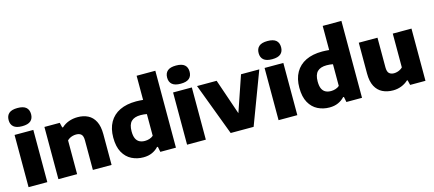

<svg xmlns="http://www.w3.org/2000/svg" viewBox="-57 -1373 4401 1948"><g transform="rotate(-15 2143.0 -399.0)"><path d="M58.5 0V-548.5H255.5V0ZM157 -614Q96 -614 67.5 -638.8Q39 -663.5 39 -709Q39 -755.5 67.5 -780.2Q96 -805 157 -805Q218.5 -805 246.8 -780.2Q275 -755.5 275 -709Q275 -663.5 246.8 -638.8Q218.5 -614 157 -614Z M372 0V-548.5H533L545.5 -496.5H554.5Q586 -526 629.2 -541.8Q672.5 -557.5 722.5 -557.5Q783 -557.5 830 -533.8Q877 -510 903.8 -458Q930.5 -406 930.5 -322.5V0H734V-311Q734 -357 715.2 -374.2Q696.5 -391.5 662 -391.5Q644.5 -391.5 627.5 -387.2Q610.5 -383 595.2 -374.8Q580 -366.5 568.5 -354.5V0Z M1264.5 9.5Q1198 9.5 1142 -18.5Q1086 -46.5 1052.2 -106.8Q1018.5 -167 1018.5 -262.5Q1018.5 -357 1056 -423.2Q1093.5 -489.5 1164.8 -524Q1236 -558.5 1337.5 -558.5Q1357 -558.5 1375.8 -557.2Q1394.5 -556 1410 -554.5V-808H1606.5V0H1442.5L1431.5 -56H1422.5Q1396 -26.5 1356.2 -8.5Q1316.5 9.5 1264.5 9.5ZM1321.5 -147.5Q1345.5 -147.5 1369 -154.8Q1392.5 -162 1410 -177.5V-405.5Q1397 -408.5 1379.8 -410.2Q1362.5 -412 1345 -412Q1279 -412 1246.8 -379.8Q1214.5 -347.5 1214.5 -276.5Q1214.5 -228 1227.8 -200Q1241 -172 1265 -159.8Q1289 -147.5 1321.5 -147.5Z M1723.5 0V-548.5H1920.5V0ZM1822 -614Q1761 -614 1732.5 -638.8Q1704 -663.5 1704 -709Q1704 -755.5 1732.5 -780.2Q1761 -805 1822 -805Q1883.5 -805 1911.8 -780.2Q1940 -755.5 1940 -709Q1940 -663.5 1911.8 -638.8Q1883.5 -614 1822 -614Z M2181.5 0 1975 -548.5H2181L2315 -156.5H2303L2437 -548.5H2629L2422.5 0Z M2684.5 0V-548.5H2881.5V0ZM2783 -614Q2722 -614 2693.5 -638.8Q2665 -663.5 2665 -709Q2665 -755.5 2693.5 -780.2Q2722 -805 2783 -805Q2844.5 -805 2872.8 -780.2Q2901 -755.5 2901 -709Q2901 -663.5 2872.8 -638.8Q2844.5 -614 2783 -614Z M3219 9.5Q3152.5 9.5 3096.5 -18.5Q3040.5 -46.5 3006.8 -106.8Q2973 -167 2973 -262.5Q2973 -357 3010.5 -423.2Q3048 -489.5 3119.2 -524Q3190.5 -558.5 3292 -558.5Q3311.5 -558.5 3330.2 -557.2Q3349 -556 3364.5 -554.5V-808H3561V0H3397L3386 -56H3377Q3350.5 -26.5 3310.8 -8.5Q3271 9.5 3219 9.5ZM3276 -147.5Q3300 -147.5 3323.5 -154.8Q3347 -162 3364.5 -177.5V-405.5Q3351.5 -408.5 3334.2 -410.2Q3317 -412 3299.5 -412Q3233.5 -412 3201.2 -379.8Q3169 -347.5 3169 -276.5Q3169 -228 3182.2 -200Q3195.5 -172 3219.5 -159.8Q3243.5 -147.5 3276 -147.5Z M3887 9Q3824.5 9 3776.5 -14.8Q3728.5 -38.5 3701.2 -90Q3674 -141.5 3674 -225V-548.5H3870.5V-237.5Q3870.5 -191.5 3889.2 -174Q3908 -156.5 3939.5 -156.5Q3956 -156.5 3973 -161Q3990 -165.5 4005 -173.8Q4020 -182 4031 -193.5V-548.5H4227.5V0H4066.5L4054 -52H4046.5Q4014.5 -22.5 3973.5 -6.8Q3932.5 9 3887 9Z"/></g></svg>

Font: Encode Sans SemiExpanded ExtraBold
Style: Regular
Weight: 800
Width: 6
Designer: Multiple Designers
Foundry: Impallari Type
Version: Version 3.002